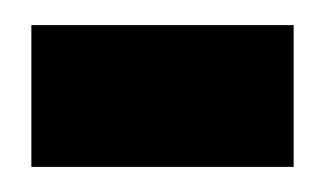

<svg xmlns="http://www.w3.org/2000/svg" viewBox="-20 -314 259 153"><path d="M5 -181V-294H214V-181Z"/></svg>

Font: Von Semi
Style: Regular
Weight: 600
Version: Version 4.000; ttfautohint (v1.8.4.7-5d5b)